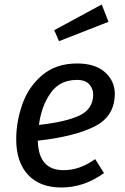

<svg xmlns="http://www.w3.org/2000/svg" viewBox="-20 -821 557 853"><path d="M148 -196Q151 -65 262 -65Q299 -65 333 -77Q367 -89 403 -114L442 -52Q353 12 253 12Q157 12 104.5 -44.5Q52 -101 52 -202Q52 -281 79.5 -358.5Q107 -436 168 -487.5Q229 -539 323 -539Q403 -539 446.5 -500Q490 -461 490 -405Q490 -304 400 -259Q310 -214 148 -196ZM394 -402Q394 -426 377 -446Q360 -466 322 -466Q246 -466 205 -408Q164 -350 153 -266Q277 -280 335.5 -309Q394 -338 394 -402ZM462 -724 242 -638 221 -687 432 -801Z"/></svg>

Font: Fira Sans
Style: Italic
Weight: 400
Italic angle: -8°
Designer: bBox Type GmbH & Carrois Corporate GbR & Edenspiekermann AG
Foundry: bBox Type GmbH & Carrois Corporate GbR & Edenspiekermann AG
Version: Version 4.301